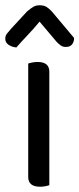

<svg xmlns="http://www.w3.org/2000/svg" viewBox="-27 -700 301 728"><path d="M125 8Q80 8 80 -29V-459Q85 -461 95 -463Q105 -465 116 -465Q160 -465 160 -428V2Q155 4 145.5 6Q136 8 125 8ZM123 -618Q100 -590 77.5 -566.5Q55 -543 35 -520Q17 -522 5 -530.5Q-7 -539 -7 -553Q-7 -564 -1 -572Q5 -580 15 -591L76 -657Q89 -668 99 -674Q109 -680 123 -680Q139 -680 149 -674Q159 -668 170 -656L254 -556Q254 -542 246.5 -532Q239 -522 223 -522Q211 -522 203.5 -527.5Q196 -533 188 -541Z"/></svg>

Font: Baloo Da 2
Style: Regular
Weight: 400
Designer: Noopur Datye, Sulekha Rajkumar and Ek Type
Foundry: Ek Type
Version: Version 1.640;hotconv 1.0.111;makeotfexe 2.5.65597; ttfautoh